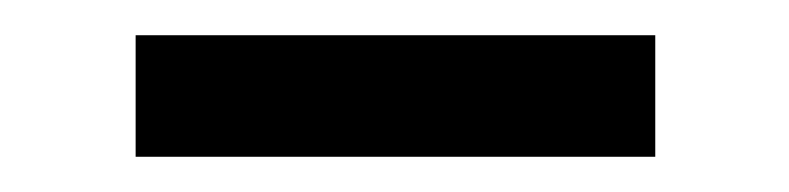

<svg xmlns="http://www.w3.org/2000/svg" viewBox="-20 -359 448 109"><path d="M57 -270V-339H352V-270Z"/></svg>

Font: Smooch Sans SemiBold
Style: Bold
Weight: 600
Designer: Robert E. Leuschke
Foundry: Robert E. Leuschke
Version: Version 1.010; ttfautohint (v1.8.3)